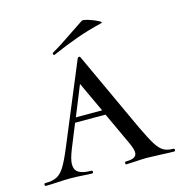

<svg xmlns="http://www.w3.org/2000/svg" viewBox="-102 -718 759 805"><g transform="rotate(-15 278.0 -315.5)"><path d="M556 0Q537 0 497 -2Q455 -4 437 -4Q420 -4 392 -2Q362 0 349 0Q345 0 345 -6Q345 -12 349 -12Q374 -12 385.5 -18.5Q397 -25 397 -39Q397 -54 383 -84L318 -224H186L145 -123Q128 -81 128 -59Q128 -34 145.5 -23Q163 -12 200 -12Q205 -12 205 -6Q205 0 200 0Q186 0 160 -2Q130 -4 107 -4Q82 -4 50 -2Q18 0 0 0Q-5 0 -5 -6Q-5 -12 0 -12Q31 -12 49.5 -21Q68 -30 83.5 -54.5Q99 -79 121 -132L267 -483Q269 -487 273.5 -487Q278 -487 279 -483L439 -137Q465 -82 481 -56.5Q497 -31 513.5 -21.5Q530 -12 556 -12Q561 -12 561 -6Q561 0 556 0ZM309 -245 248 -376 195 -245ZM176 -521Q172 -521 171 -525.5Q170 -530 173 -532Q209 -552 276 -598Q308 -620 324 -630Q329 -633 352 -626Q375 -619 392 -610Q409 -601 400 -599Q338 -584 286.5 -565.5Q235 -547 178 -522Z"/></g></svg>

Font: Cormorant SC Medium
Style: Regular
Weight: 500
Designer: Christian Thalmann (Catharsis Fonts)
Version: Version 3.000